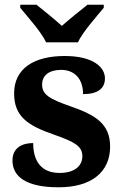

<svg xmlns="http://www.w3.org/2000/svg" viewBox="-20 -786 521 816"><path d="M176 -606H311C332 -651 390 -715 421 -753V-766H352C324 -744 273 -703 243 -676C213 -703 163 -744 135 -766H66V-753C97 -715 155 -651 176 -606ZM229 10C369 10 448 -55 448 -163C448 -259 387 -297 280 -334C189 -366 159 -384 159 -427C159 -465 188 -489 240 -489C296 -489 333 -452 333 -386C396 -386 426 -410 426 -453C426 -501 375 -548 255 -548C126 -548 40 -496 40 -389C40 -293 95 -253 209 -214C297 -183 330 -165 330 -122C330 -83 300 -51 233 -51C160 -51 121 -96 121 -178C77 -178 33 -160 33 -104C33 -36 90 10 229 10Z"/></svg>

Font: Noto Serif Georgian Bold
Style: Regular
Weight: 700
Designer: Monotype Design Team, Akaki Razmadze
Foundry: Google LLC
Version: Version 2.003